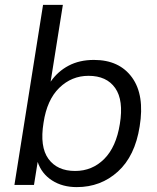

<svg xmlns="http://www.w3.org/2000/svg" viewBox="-20 -756 640 785"><path d="M294 9Q235 9 192.5 -18.5Q150 -46 134 -94L119 0H39L156 -736H237L187 -422Q216 -464 260.5 -487.5Q305 -511 364 -511Q468 -511 520 -439Q572 -367 551 -239Q532 -118 462 -54.5Q392 9 294 9ZM287 -57Q357 -57 406 -106Q455 -155 470 -249Q486 -346 451 -396Q416 -446 342 -446Q273 -446 222.5 -397Q172 -348 158 -254Q142 -156 178 -106.5Q214 -57 287 -57Z"/></svg>

Font: Mulish
Style: Italic
Weight: 400
Italic angle: -9°
Designer: Vernon Adams
Foundry: Vernon Adams
Version: Version 3.603; ttfautohint (v1.8.3)